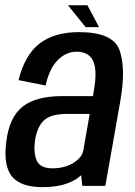

<svg xmlns="http://www.w3.org/2000/svg" viewBox="-20 -726 527 750"><path d="M301.5 0 297 -41.5Q290 -35.5 282 -29.5Q232.5 5 146 5Q60.5 5 26.5 -37Q-7.5 -79 4.5 -172.5Q16 -267.5 67.8 -309Q119.5 -350.5 222.5 -350.5H343L347 -374Q360.5 -451.5 343.8 -487.8Q327 -524 279.5 -524Q238 -524 205.5 -491.2Q173 -458.5 158 -392L52.5 -413Q76.5 -510.5 134 -555.5Q191.5 -600.5 288.5 -600.5Q422.5 -600.5 447.2 -529.2Q472 -458 450.5 -334.5L391.5 0ZM305.5 -138.5 330.5 -281H241Q179 -281 152 -256Q125 -231 117 -178.5Q110 -128 123.8 -98.2Q137.5 -68.5 185 -68.5Q232.5 -68.5 266.5 -89.5Q300.5 -110.5 305.5 -138.5ZM314.5 -620 245.5 -705.5H321.5L367 -620Z"/></svg>

Font: Anybody Medium
Style: Italic
Weight: 500
Italic angle: -10°
Designer: Tyler Finck
Foundry: Etcetera Type Company
Version: Version 1.010; ttfautohint (v1.8.3) -l 8 -r 50 -G 200 -x 14 